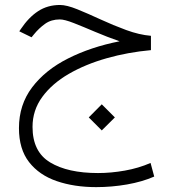

<svg xmlns="http://www.w3.org/2000/svg" viewBox="-20 -415 694 772"><path d="M586.9 -271V-213.4Q494.6 -205.1 409.2 -180.9Q323.7 -156.7 256.3 -117.7Q189 -78.6 149.9 -25.1Q110.8 28.3 110.8 95.2Q110.8 195.3 181.6 238Q252.4 280.8 374 280.8Q426.3 280.8 481.7 271Q537.1 261.2 585.4 240.2L600.1 294.9Q552.2 315.9 490.7 326.7Q429.2 337.4 366.7 337.4Q278.3 337.4 208 313.2Q137.7 289.1 96.9 236.8Q56.2 184.6 56.2 100.1Q56.2 6.3 109.1 -63.7Q162.1 -133.8 253.7 -179.9Q345.2 -226.1 460.9 -249Q410.2 -266.6 362.1 -287.1Q314 -307.6 276.6 -322.3Q239.3 -336.9 220.7 -336.9Q186 -336.9 161.4 -319.3Q136.7 -301.8 115.7 -275.9L106.9 -265.1L57.6 -289.1L63.5 -297.9Q95.2 -345.2 133.3 -370.1Q171.4 -395 221.2 -395Q248 -395 290.8 -377.7Q333.5 -360.4 384.3 -336.9Q435.1 -313.5 487.5 -294.2Q540 -274.9 586.9 -271ZM389.2 4.4 441.9 57.1 389.2 109.4 336.9 57.1Z"/></svg>

Font: Vazirmatn FD NL ExtraLight
Style: Regular
Weight: 200
Designer: Saber Rastikerdar
Foundry: Saber Rastikerdar
Version: Version 33.003